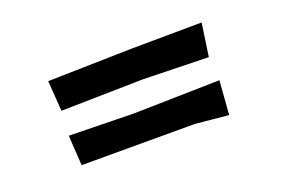

<svg xmlns="http://www.w3.org/2000/svg" viewBox="-52 -616 813 556"><g transform="rotate(-20 354.5 -338.5)"><path d="M118.2 -469.7 125 -376 377.9 -380.9 579.1 -376 593.8 -477.5 376 -475.6ZM120.1 -300.8 126 -208H475.6L577.1 -198.2L585 -302.7L320.3 -296.9Z"/></g></svg>

Font: MaokenAssortedSans-TC
Style: Regular
Weight: 500
Version: Version 0.83